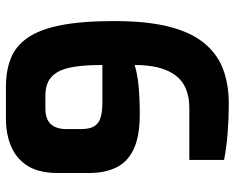

<svg xmlns="http://www.w3.org/2000/svg" viewBox="-92 -694 791 647"><g transform="rotate(90 303.5 -370.5)"><path d="M272 5Q218 5 176.5 -11.5Q135 -28 107 -68.5Q79 -109 65 -180Q51 -251 51 -360Q51 -469 69.5 -543Q88 -617 124.5 -662Q161 -707 212.5 -726.5Q264 -746 330 -746Q379 -746 429 -742Q479 -738 519 -730V-613H344Q269 -613 234 -566.5Q199 -520 199 -429Q223 -436 248.5 -439.5Q274 -443 303.5 -444.5Q333 -446 366 -446Q439 -446 482.5 -425.5Q526 -405 544.5 -366.5Q563 -328 563 -276V-170Q563 -107 539.5 -69Q516 -31 474.5 -13Q433 5 380 5ZM302 -128H346Q368 -128 383 -135Q398 -142 406.5 -158Q415 -174 415 -199V-248Q415 -277 405.5 -292.5Q396 -308 376 -314Q356 -320 325 -320H199Q199 -263 205 -225.5Q211 -188 224 -167Q237 -146 256 -137Q275 -128 302 -128Z"/></g></svg>

Font: Exo Thin
Style: Bold
Weight: 700
Version: Version 2.000